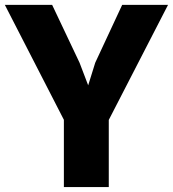

<svg xmlns="http://www.w3.org/2000/svg" viewBox="-30 -763 706 783"><path d="M413.6 0H230.5V-274.4L-10.3 -743.2H182.6L294.4 -507.3L329.6 -415L358.4 -507.3L468.3 -743.2H655.3L413.6 -273.9Z"/></svg>

Font: HaufeMerriweatherSans
Style: Bold
Weight: 700
Designer: Eben Sorkin
Foundry: Eben Sorkin
Version: Version 1.56